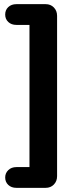

<svg xmlns="http://www.w3.org/2000/svg" viewBox="-20 -725 401 925"><path d="M59 180Q35 180 20 166Q5 152 5 130Q5 109 20 94.5Q35 80 59 80H122V-605H59Q35 -605 20 -619Q5 -633 5 -655Q5 -677 20 -691Q35 -705 59 -705H200Q224 -705 239.5 -689Q255 -673 255 -649V124Q255 148 239.5 164Q224 180 200 180Z"/></svg>

Font: Chiron GoRound TC SB
Style: Regular
Weight: 500
Designer: Ryoko NISHIZUKA 西塚涼子 (kana, bopomofo & ideographs); Paul D. Hunt (Latin, Greek & Cyrillic); Sandoll Communications 산돌커뮤니
Foundry: Adobe
Version: Version 1.000;hotconv 1.1.1;makeotfexe 2.6.0